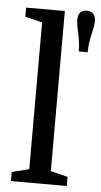

<svg xmlns="http://www.w3.org/2000/svg" viewBox="-55 -825 451 860"><g transform="rotate(5 170.0 -395.0)"><path d="M320 -605C320 -672 340 -704 340 -747C340 -766 332 -790 301 -790C268 -790 261 -766 261 -747C261 -704 280 -672 280 -605ZM28 -41V0H279V-41L202 -60V-780H28V-739L105 -720V-60Z"/></g></svg>

Font: Domine
Style: Regular
Weight: 400
Designer: Pablo Impallari, Rodrigo Fuenzalida, Brenda Gallo
Foundry: Pablo Impallari, Rodrigo Fuenzalida, Brenda Gallo
Version: Version 2.000